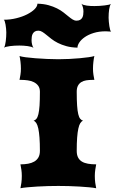

<svg xmlns="http://www.w3.org/2000/svg" viewBox="-55 -1001 611 1021"><path d="M53.7 0Q56.6 -12.2 58.8 -29.5Q61 -46.9 61 -65.4Q61 -82.5 58.6 -98.9Q56.2 -115.2 53.7 -127Q75.7 -127 94.5 -130.4Q113.3 -133.8 127.2 -141.8Q141.1 -149.9 149.2 -163.8Q157.2 -177.7 157.2 -198.7Q157.2 -239.7 155 -269Q152.8 -298.3 148.7 -317.4Q144.5 -336.4 138.2 -346.4Q131.8 -356.4 123.5 -358.9Q132.3 -361.8 138.7 -369.4Q145 -377 149.2 -394Q153.3 -411.1 155.3 -439.7Q157.2 -468.3 157.2 -513.2Q157.2 -532.7 148.2 -544.9Q139.2 -557.1 124.8 -564.2Q110.4 -571.3 92.8 -573.7Q75.2 -576.2 58.1 -576.2H48.8Q51.3 -587.9 53.7 -603.3Q56.2 -618.7 56.2 -635.7Q56.2 -653.8 54 -672.4Q51.8 -690.9 48.8 -703.1Q58.1 -699.7 81.3 -696.5Q104.5 -693.4 133.8 -691.2Q163.1 -689 195.3 -687.5Q227.5 -686 255.4 -686Q283.7 -686 313.5 -687.5Q343.3 -689 369.6 -691.4Q396 -693.8 416.5 -696.8Q437 -699.7 446.8 -703.1Q443.8 -690.9 441.7 -672.4Q439.5 -653.8 439.5 -635.7Q439.5 -618.7 441.9 -603.3Q444.3 -587.9 446.8 -576.2H436.5Q418.5 -576.2 403.3 -573.7Q388.2 -571.3 377 -564.2Q365.7 -557.1 359.4 -544.9Q353 -532.7 353 -513.2Q353 -468.3 355 -439.7Q356.9 -411.1 361.1 -394Q365.2 -377 371.6 -369.4Q377.9 -361.8 386.7 -358.9Q378.4 -356.4 372.1 -346.4Q365.7 -336.4 361.6 -317.4Q357.4 -298.3 355.2 -269Q353 -239.7 353 -198.7Q353 -177.7 360.1 -163.8Q367.2 -149.9 380.4 -141.8Q393.6 -133.8 412.8 -130.4Q432.1 -127 456.5 -127Q454.1 -115.2 451.7 -98.9Q449.2 -82.5 449.2 -65.4Q449.2 -46.9 451.4 -29.5Q453.6 -12.2 456.5 0Q442.4 -2.9 418.7 -5.1Q395 -7.3 366.9 -9Q338.9 -10.7 309.6 -11.5Q280.3 -12.2 255.4 -12.2Q230.5 -12.2 200.9 -11.5Q171.4 -10.7 143.3 -9Q115.2 -7.3 91.3 -5.1Q67.4 -2.9 53.7 0ZM-33.7 -747.6Q-30.3 -752.4 -28.1 -761.5Q-25.9 -770.5 -24.4 -781.7Q-22.9 -793 -22.2 -805.2Q-21.5 -817.4 -21.5 -828.6Q-21.5 -837.9 -22.7 -849.1Q-23.9 -860.4 -25.6 -870.6Q-27.3 -880.9 -29.8 -887.9Q-32.2 -895 -35.2 -896Q-0.5 -896 32 -904.1Q64.5 -912.1 89.4 -924.8Q114.3 -937.5 129.2 -952.4Q144 -967.3 144 -981.4Q177.7 -980.5 203.1 -973.4Q228.5 -966.3 248.3 -956.3Q268.1 -946.3 282.7 -934.8Q297.4 -923.3 309.1 -913.6Q320.8 -903.8 331.1 -897.5Q341.3 -891.1 351.6 -891.1Q363.8 -891.1 371.1 -895.5Q378.4 -899.9 382.3 -906.7Q386.2 -913.6 387.5 -922.4Q388.7 -931.2 388.7 -939.9Q388.7 -951.7 385.7 -962.6Q382.8 -973.6 377.9 -981.4Q381.3 -977.5 389.2 -975.1Q397 -972.7 406.7 -971.2Q416.5 -969.7 427.5 -969.2Q438.5 -968.8 448.2 -968.8Q460.4 -968.8 474.6 -969.7Q488.8 -970.7 501.5 -972.2Q514.2 -973.6 523.4 -975.8Q532.7 -978 535.2 -980.5Q531.7 -976.1 529.3 -968.5Q526.9 -960.9 525.4 -950.9Q523.9 -940.9 523.2 -929.7Q522.5 -918.5 522.5 -906.7Q522.5 -897.5 523.7 -885.3Q524.9 -873 526.6 -861.6Q528.3 -850.1 530.8 -842Q533.2 -834 536.1 -833Q521.5 -834.5 507.3 -834.5Q471.2 -834.5 443.1 -825.7Q415 -816.9 396 -803.7Q377 -790.5 366.9 -775.4Q356.9 -760.3 356.9 -747.6Q323.2 -748.5 297.9 -755.6Q272.5 -762.7 252.7 -772.7Q232.9 -782.7 218.3 -794.2Q203.6 -805.7 191.9 -815.4Q180.2 -825.2 169.9 -831.5Q159.7 -837.9 149.4 -837.9Q137.2 -837.9 130.1 -833.3Q123 -828.6 119.1 -821.5Q115.2 -814.5 114 -805.4Q112.8 -796.4 112.8 -787.6Q112.8 -775.9 115.5 -764.9Q118.2 -753.9 123 -746.1Q119.6 -749.5 111.1 -752Q102.5 -754.4 91.8 -755.9Q81.1 -757.3 69.3 -758.1Q57.6 -758.8 47.9 -758.8Q36.1 -758.8 23.2 -758.1Q10.3 -757.3 -1.2 -755.9Q-12.7 -754.4 -21.5 -752.2Q-30.3 -750 -33.7 -747.6Z"/></svg>

Font: Arbutus
Style: Regular
Weight: 400
Designer: Karolina Lach
Foundry: Sorkin Type Co.
Version: Version 1.002